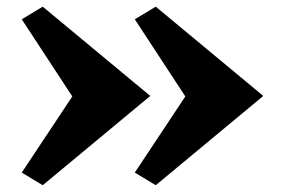

<svg xmlns="http://www.w3.org/2000/svg" viewBox="-20 -567 837 564"><path d="M376 -60.1 524.4 -283.7 376 -510.3 437.5 -547.4 753.4 -285.2 437.5 -22.9ZM43.9 -60.1 192.4 -283.7 43.9 -510.3 105.5 -547.4 421.4 -285.2 105.5 -22.9Z"/></svg>

Font: Goblin
Style: Regular
Weight: 400
Designer: Riccardo De Franceschi
Foundry: Sorkin Type Co.
Version: Version 1.001